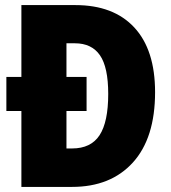

<svg xmlns="http://www.w3.org/2000/svg" viewBox="-20 -734 671 754"><path d="M276 -714Q426 -714 507.5 -626Q589 -538 589 -372Q589 -192 502 -96Q415 0 263 0H64V-298H5V-432H64V-714ZM274 -564H241V-432H320V-298H241V-151H263Q337 -151 371 -203Q405 -255 405 -365Q405 -470 372.5 -517Q340 -564 274 -564Z"/></svg>

Font: Noto Sans Lao Condensed Black
Style: Regular
Weight: 900
Width: 3
Designer: Monotype Design Team
Foundry: Monotype Imaging Inc.
Version: Version 2.003; ttfautohint (v1.8.4.7-5d5b)